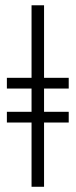

<svg xmlns="http://www.w3.org/2000/svg" viewBox="-20 -714 289 734"><path d="M242.7 -245.6H148.4V0H100.6V-245.6H6.3V-286.6H100.6V-375.5H6.3V-416.5H100.6V-693.8H148.4V-416.5H242.7V-375.5H148.4V-286.6H242.7Z"/></svg>

Font: Liberation Serif
Style: Italic
Weight: 400
Italic angle: -16.333°
Designer: Steve Matteson
Foundry: Ascender Corporation
Version: Version 2.1.5